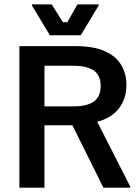

<svg xmlns="http://www.w3.org/2000/svg" viewBox="-20 -862 636 882"><path d="M69.2 0V-650H328.3Q410.8 -650 462.1 -626.7Q513.3 -603.3 537.1 -562.9Q560.8 -522.5 560.8 -471.7Q560.8 -409.2 526.7 -364.6Q492.5 -320 426.7 -302.5L578.3 -5V0H455L312.5 -286.7H184.2V0ZM184.2 -373.3H315.8Q380 -373.3 411.2 -395.8Q442.5 -418.3 442.5 -466.7Q442.5 -515.8 410.8 -537.9Q379.2 -560 315.8 -560H184.2ZM209.2 -700 126.7 -836.7V-841.7H217.5L269.2 -760H289.2L335.8 -841.7H433.3V-836.7L350.8 -700Z"/></svg>

Font: Familjen Grotesk GF Medium
Style: Regular
Weight: 500
Designer: Anders Wikstroem, Jonas Baeckman, Matilda Gysing, Kristian Moeller
Foundry: Familjen STHLM AB
Version: Version 2.000; Beta; Release 4; Build 6